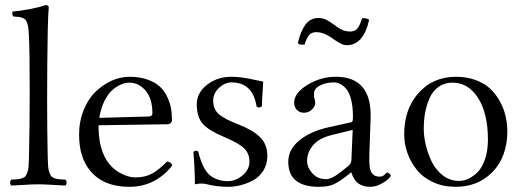

<svg xmlns="http://www.w3.org/2000/svg" viewBox="-20 -718 2037 748"><path d="M92.8 -103Q95.7 -229 95.7 -355Q95.7 -519 92.8 -576.2Q91.8 -594.7 90.6 -606.2Q89.4 -617.7 86.4 -626.7Q83.5 -635.7 80.1 -640.1Q76.7 -644.5 69.1 -647.7Q61.5 -650.9 54 -651.9Q46.4 -652.8 32.2 -653.8Q25.9 -660.2 28.8 -672.9Q58.1 -675.3 98.9 -683.1Q139.6 -690.9 157.2 -698.2Q169.9 -698.2 169.9 -689Q167.5 -663.6 166 -599.1Q163.6 -472.2 163.6 -329.1Q163.6 -202.1 166 -103Q166.5 -81.5 167.5 -69.3Q168.5 -56.6 172.1 -46.6Q175.8 -36.6 179.2 -32Q182.6 -27.3 191.9 -23.9Q201.2 -20.5 209.5 -19.8Q217.8 -19 234.9 -18.1Q239.3 -13.7 239.3 -6.6Q239.3 0.5 234.9 4.9Q217.3 4.4 184.3 2.2Q151.4 0 128.9 0Q106.4 0 73.7 2.2Q41 4.4 23.9 4.9Q19.5 0.5 19.5 -6.6Q19.5 -13.7 23.9 -18.1Q41 -19 49.3 -19.8Q57.6 -20.5 66.9 -23.9Q76.2 -27.3 79.6 -32Q83 -36.6 86.7 -46.6Q90.3 -56.6 91.3 -69.3Q92.3 -82 92.8 -103Z M366.7 -258.8 560.1 -264.2Q573.7 -264.6 573.7 -276.9Q573.7 -333.5 547.4 -364.7Q521 -396 483.9 -396Q468.8 -396 452.6 -389.4Q436.5 -382.8 418.9 -368.2Q401.4 -353.5 387.2 -325.2Q373 -296.9 366.7 -258.8ZM630.9 -88.9Q646.5 -87.4 650.9 -73.2Q621.1 -34.2 578.6 -12.2Q536.1 9.8 483.9 9.8Q384.3 9.8 333 -50.8Q288.1 -103.5 288.1 -192.9Q288.1 -245.1 305.9 -289.1Q323.7 -333 352.3 -360.6Q380.9 -388.2 415 -403.6Q449.2 -418.9 483.9 -418.9Q522.5 -418.9 552 -408.9Q581.5 -398.9 599.9 -383.1Q618.2 -367.2 629.6 -344.5Q641.1 -321.8 645.5 -299.3Q649.9 -276.9 649.9 -251Q649.9 -243.7 645 -238.8Q640.1 -233.9 631.8 -233.9L363.8 -230Q363.8 -145 394 -96.2Q415 -62 447.3 -44.4Q479 -26.9 507.8 -26.9Q545.9 -26.9 573.2 -42.2Q600.6 -57.6 630.9 -88.9Z M733.4 -126Q743.2 -135.7 752.4 -127Q768.1 -63.5 794.4 -38.1Q803.7 -28.8 823.2 -20.5Q842.8 -12.2 867.7 -12.2Q897 -12.2 924.3 -34.2Q951.7 -56.2 951.7 -88.9Q951.7 -120.1 930.7 -140.6Q910.6 -160.2 851.6 -185.1Q793.5 -209.5 770 -235.6Q746.6 -261.7 746.6 -312Q746.6 -356.9 786.9 -387.9Q827.1 -418.9 881.3 -418.9Q903.3 -418.9 926.5 -415.5Q949.7 -412.1 973.6 -406.7Q997.6 -401.4 1005.4 -399.9Q1004.9 -388.7 1002.7 -356Q1000.5 -323.2 1000.5 -304.2Q996.1 -299.8 990 -299.3Q983.9 -298.8 979.5 -303.2Q965.3 -397 881.3 -397Q856 -397 833.3 -375.7Q810.5 -354.5 810.5 -326.2Q810.5 -291 834.5 -271.5Q857.4 -252.9 909.7 -232.9Q963.9 -211.9 992.7 -184.1Q1021.5 -156.2 1021.5 -110.8Q1021.5 -77.6 1005.6 -52.7Q989.7 -27.8 965.1 -14.9Q940.4 -2 916.3 3.9Q892.1 9.8 869.6 9.8Q823.2 9.8 782.7 -1Q775.9 -2.9 763.7 -2.9Q753.9 -2.9 739.3 0Q739.3 -55.7 733.4 -126Z M1344.2 -595.2Q1361.3 -595.2 1371.1 -605.7Q1380.9 -616.2 1391.1 -647Q1407.2 -648.4 1418 -641.1Q1408.7 -594.7 1386.7 -568.4Q1364.7 -542 1331.1 -542Q1324.7 -542 1318.4 -543.7Q1312 -545.4 1304.7 -549.6Q1297.4 -553.7 1292.7 -556.6Q1288.1 -559.6 1279.3 -565.4L1267.1 -574.2Q1237.3 -592.8 1212.9 -592.8Q1194.3 -592.8 1184.6 -581.8Q1174.8 -570.8 1167 -544.9Q1148.4 -541.5 1140.1 -549.8Q1151.4 -597.2 1170.4 -622.6Q1189.5 -647.9 1220.2 -647.9Q1228.5 -647.9 1236.6 -646.2Q1244.6 -644.5 1253.4 -639.6L1266.1 -632.3Q1270.5 -629.9 1280.5 -622.3Q1290.5 -614.7 1292 -613.8Q1316.4 -595.2 1344.2 -595.2ZM1354 -211.9 1272 -191.9Q1222.7 -179.7 1199.5 -151.9Q1176.3 -124 1176.3 -91.8Q1176.3 -66.4 1196.5 -43.2Q1216.8 -20 1250 -20Q1255.4 -20 1261.5 -21.5Q1267.6 -22.9 1274.7 -26.6Q1281.7 -30.3 1287.1 -33.4Q1292.5 -36.6 1300.3 -43L1312.5 -51.8Q1316.4 -54.7 1324.7 -61.5L1335.9 -70.8Q1348.6 -80.1 1349.1 -95.2ZM1349.1 -45.9H1347.2L1328.1 -30.8Q1296.4 -6.3 1275.6 1.7Q1254.9 9.8 1222.2 9.8Q1103 9.8 1103 -87.9Q1103 -135.3 1146 -170.9Q1188.5 -206.1 1260.3 -222.2L1350.1 -242.2Q1355 -243.7 1355 -263.2Q1355 -301.8 1348.1 -329.3Q1341.3 -356.9 1329.6 -370.8Q1317.9 -384.8 1305.7 -390.9Q1293.5 -397 1280.3 -397Q1250.5 -397 1226.8 -385Q1203.1 -373 1203.1 -352.1Q1203.1 -338.9 1205.1 -333Q1208 -327.1 1208 -315.9Q1208 -304.7 1195.6 -291.7Q1183.1 -278.8 1164.1 -278.8Q1147.5 -278.8 1136.7 -289.8Q1126 -300.8 1126 -317.9Q1126 -355.5 1177.5 -387.2Q1229 -418.9 1288.1 -418.9Q1429.2 -418.9 1423.8 -256.8L1418.9 -115.2Q1418 -85 1420.2 -67.9Q1422.4 -50.8 1431.6 -40.3Q1440.9 -29.8 1459 -29.8Q1467.8 -29.8 1473.6 -33.9Q1479.5 -38.1 1482.7 -42Q1485.8 -45.9 1487.8 -45.9Q1491.2 -45.9 1496.6 -42Q1502 -38.1 1502 -33.2Q1502 -29.8 1491.9 -20Q1481.9 -10.3 1461.9 -0.2Q1441.9 9.8 1420.9 9.8Q1365.2 9.8 1349.1 -45.9Z M1554.7 -194.8Q1554.7 -290.5 1607.4 -352.1Q1664.6 -418.9 1756.8 -418.9Q1798.8 -418.9 1833.5 -406Q1868.2 -393.1 1890.4 -371.8Q1912.6 -350.6 1928 -322.3Q1943.4 -293.9 1950 -264.4Q1956.5 -234.9 1956.5 -204.1Q1956.5 -158.2 1941.4 -116.2Q1925.8 -74.2 1894.5 -43.9Q1839.4 9.8 1754.9 9.8Q1706.5 9.8 1667.2 -8.3Q1627.9 -26.4 1604 -56.2Q1580.1 -85.9 1567.4 -121.6Q1554.7 -157.2 1554.7 -194.8ZM1742.7 -396Q1711.9 -396 1689.2 -380.1Q1666.5 -364.3 1654.3 -337.2Q1642.1 -310.1 1636.5 -280.3Q1630.9 -250.5 1630.9 -216.8Q1630.9 -187 1638.7 -153.6Q1646.5 -120.1 1662.1 -87.9Q1677.7 -55.7 1705.6 -34.4Q1733.4 -13.2 1768.6 -13.2Q1786.6 -13.2 1805.2 -21.7Q1823.7 -30.3 1841.3 -48.1Q1858.9 -65.9 1869.9 -98.6Q1880.9 -131.3 1880.9 -173.8Q1880.9 -275.9 1842.8 -335.9Q1804.7 -396 1742.7 -396Z"/></svg>

Font: Linux Libertine Display G
Style: Regular
Weight: 400
Designer: Philipp H. Poll
Foundry: Philipp H. Poll
Version: Version 5.0.9